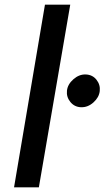

<svg xmlns="http://www.w3.org/2000/svg" viewBox="-20 -800 446 820"><path d="M326 -342Q355 -341 379 -362.5Q403 -384 406 -411Q409 -438 392 -459.5Q375 -481 346 -482Q318 -483 293.5 -461.5Q269 -440 266 -413Q263 -386 280.5 -364.5Q298 -343 326 -342ZM172 -780 40 0H146L280 -780Z"/></svg>

Font: Jost* 500 Medium Italic
Style: Italic
Weight: 500
Italic angle: -10°
Version: Version 3.200; ttfautohint (v0.97) -l 8 -r 50 -G 200 -x 14 -